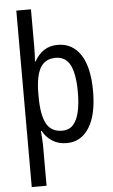

<svg xmlns="http://www.w3.org/2000/svg" viewBox="-64 -802 637 1084"><g transform="rotate(-5 254.0 -260.0)"><path d="M463 -269Q463 -135 417 -62.5Q371 10 290 10Q243 10 208.5 -12Q174 -34 154 -71H150Q151 -53 153 -31.5Q155 -10 155 5V240H71V-760H154V-542Q154 -523 153 -502.5Q152 -482 151 -464H154Q177 -505 209.5 -526Q242 -547 286 -547Q370 -547 416.5 -476Q463 -405 463 -269ZM377 -269Q377 -375 351 -425Q325 -475 269 -475Q209 -475 182 -429Q155 -383 154 -286V-266Q154 -162 181 -112Q208 -62 270 -62Q311 -62 334 -89Q357 -116 367 -162.5Q377 -209 377 -269Z"/></g></svg>

Font: Noto Sans Devanagari Condensed
Style: Regular
Weight: 400
Width: 3
Designer: Jelle Bosma - Monotype Design Team
Foundry: Monotype Imaging Inc.
Version: Version 2.004; ttfautohint (v1.8.4.7-5d5b)